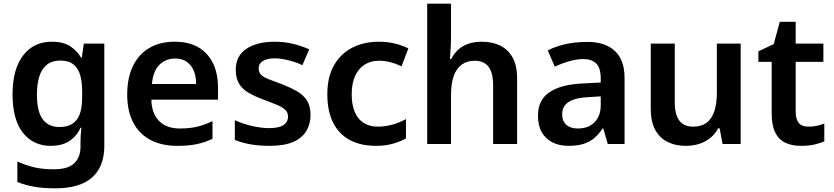

<svg xmlns="http://www.w3.org/2000/svg" viewBox="-20 -780 4515 1040"><path d="M261 -554Q324 -554 361 -529Q398 -504 420 -467H423L434 -544H545V10Q545 82 517 133.5Q489 185 430 212.5Q371 240 279 240Q214 240 165.5 231.5Q117 223 74 206V95Q119 115 164.5 126Q210 137 272 137Q348 137 382 104.5Q416 72 416 15V-7Q416 -26 417 -45Q418 -64 421 -88H416Q397 -44 357 -17Q317 10 254 10Q160 10 104 -61Q48 -132 48 -269Q48 -405 105 -479.5Q162 -554 261 -554ZM306 -452Q263 -452 235 -430.5Q207 -409 193.5 -367.5Q180 -326 180 -267Q180 -177 211 -134.5Q242 -92 302 -92Q339 -92 363 -104.5Q387 -117 400.5 -138.5Q414 -160 419.5 -189Q425 -218 425 -252V-285Q425 -335 414.5 -372.5Q404 -410 378 -431Q352 -452 306 -452Z M926 -554Q1002 -554 1054 -524Q1106 -494 1133.5 -438Q1161 -382 1161 -303V-240H800Q801 -168 840.5 -126Q880 -84 955 -84Q1005 -84 1045 -93Q1085 -102 1131 -124V-28Q1091 -9 1047 0.5Q1003 10 940 10Q857 10 796 -21.5Q735 -53 702 -115.5Q669 -178 669 -268Q669 -358 700 -422Q731 -486 788.5 -520Q846 -554 926 -554ZM930 -463Q877 -463 843 -428.5Q809 -394 803 -325H1042Q1043 -365 1030 -396Q1017 -427 992 -445Q967 -463 930 -463Z M1662 -157Q1662 -108 1639 -70Q1616 -32 1567.5 -11Q1519 10 1442 10Q1384 10 1338 2Q1292 -6 1252 -22V-129Q1300 -107 1350 -96.5Q1400 -86 1437 -86Q1491 -86 1515.5 -102.5Q1540 -119 1540 -148Q1540 -171 1525.5 -185Q1511 -199 1481.5 -211.5Q1452 -224 1406 -241Q1360 -258 1326.5 -277.5Q1293 -297 1275 -326.5Q1257 -356 1257 -403Q1257 -477 1314.5 -515.5Q1372 -554 1468 -554Q1520 -554 1565.5 -543Q1611 -532 1655 -513L1618 -427Q1582 -444 1540.5 -454Q1499 -464 1469 -464Q1428 -464 1404.5 -450Q1381 -436 1381 -410Q1381 -388 1394 -375Q1407 -362 1435 -351Q1463 -340 1507 -324Q1553 -306 1588 -286Q1623 -266 1642.5 -236Q1662 -206 1662 -157Z M2017 10Q1933 10 1874 -22Q1815 -54 1784 -116.5Q1753 -179 1753 -269Q1753 -363 1789 -426Q1825 -489 1887.5 -521.5Q1950 -554 2033 -554Q2078 -554 2117.5 -544.5Q2157 -535 2192 -518L2155 -421Q2123 -436 2093.5 -443.5Q2064 -451 2033 -451Q1988 -451 1954.5 -429.5Q1921 -408 1903 -367.5Q1885 -327 1885 -270Q1885 -214 1901 -175Q1917 -136 1948.5 -115Q1980 -94 2027 -94Q2066 -94 2105.5 -105Q2145 -116 2179 -135V-30Q2148 -13 2108 -1.5Q2068 10 2017 10Z M2423 -594Q2423 -547 2421 -514.5Q2419 -482 2417 -460H2424Q2439 -490 2462 -511Q2485 -532 2517.5 -543Q2550 -554 2591 -554Q2647 -554 2689.5 -533Q2732 -512 2756.5 -468.5Q2781 -425 2781 -355V0H2651V-318Q2651 -386 2626 -418.5Q2601 -451 2552 -451Q2510 -451 2481 -430Q2452 -409 2437.5 -368Q2423 -327 2423 -265V0H2294V-760H2423Z M3162 -553Q3258 -553 3310.5 -504Q3363 -455 3363 -358V0H3272L3248 -84H3244Q3225 -55 3200.5 -33.5Q3176 -12 3142 -1Q3108 10 3059 10Q3009 10 2972 -9Q2935 -28 2914.5 -64Q2894 -100 2894 -154Q2894 -239 2957 -281Q3020 -323 3138 -328L3234 -333V-354Q3234 -411 3210 -435.5Q3186 -460 3140 -460Q3105 -460 3065.5 -449Q3026 -438 2985 -419L2947 -507Q2992 -530 3045.5 -541.5Q3099 -553 3162 -553ZM3169 -254Q3098 -251 3061.5 -228.5Q3025 -206 3025 -161Q3025 -124 3047.5 -104Q3070 -84 3109 -84Q3169 -84 3201.5 -119Q3234 -154 3234 -210V-258Z M3992 -544V0H3894L3878 -85H3870Q3855 -56 3829.5 -34.5Q3804 -13 3770 -1.5Q3736 10 3694 10Q3638 10 3595.5 -11.5Q3553 -33 3529 -77Q3505 -121 3505 -189V-544H3635V-227Q3635 -160 3659.5 -127Q3684 -94 3734 -94Q3778 -94 3806.5 -114.5Q3835 -135 3849 -176.5Q3863 -218 3863 -279V-544Z M4358 -94Q4384 -94 4404.5 -98.5Q4425 -103 4445 -111V-14Q4420 -4 4391 3Q4362 10 4319 10Q4268 10 4232.5 -7.5Q4197 -25 4178.5 -63.5Q4160 -102 4160 -166V-445H4088V-502L4171 -541L4204 -662H4290V-544H4440V-445H4290V-176Q4290 -136 4306 -115Q4322 -94 4358 -94Z"/></svg>

Font: Noto Sans Hebrew Thin SemiBold
Style: Regular
Weight: 600
Version: Version 3.001